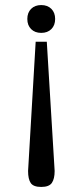

<svg xmlns="http://www.w3.org/2000/svg" viewBox="-20 -500 328 759"><path d="M88 -425Q88 -450 103 -465Q118 -480 143 -480Q168 -480 183 -465Q198 -450 198 -425Q198 -400 183 -385Q168 -370 143 -370Q118 -370 103 -385Q88 -400 88 -425ZM91 176 92 159 121 -335H165L195 159L196 176Q196 207 185 223Q174 239 143 239Q112 239 101.5 223.5Q91 208 91 176Z"/></svg>

Font: TavirajRegular
Style: Regular
Weight: 400
Designer: Katatrad Team
Foundry: CadsonDemak
Version: Version 1.001